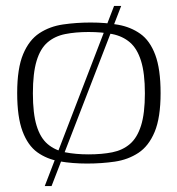

<svg xmlns="http://www.w3.org/2000/svg" viewBox="-20 -545 599 648"><path d="M38 -231Q38 -314 58 -362Q78 -410 113 -433Q148 -456 193 -462.5Q238 -469 286 -469Q336 -469 378.5 -461.5Q421 -454 453.5 -431Q486 -408 504 -360Q522 -312 522 -231Q522 -148 502 -100Q482 -52 447 -29Q412 -6 367.5 0.5Q323 7 274 7Q224 7 181 -0.5Q138 -8 106 -31Q74 -54 56 -102Q38 -150 38 -231ZM469 -230Q469 -298 456 -339.5Q443 -381 418.5 -402Q394 -423 359 -430Q324 -437 279 -437Q235 -437 200 -430Q165 -423 140.5 -402Q116 -381 103.5 -339.5Q91 -298 91 -230Q91 -162 103.5 -121Q116 -80 140.5 -59Q165 -38 200 -31Q235 -24 279 -24Q324 -24 359 -31Q394 -38 418.5 -59Q443 -80 456 -121Q469 -162 469 -230ZM131 83 365 -525H389L154 83Z"/></svg>

Font: Genos Light
Style: Regular
Weight: 300
Designer: Robert E. Leuschke
Foundry: Robert E. Leuschke
Version: Version 1.010